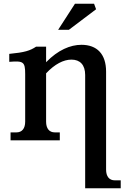

<svg xmlns="http://www.w3.org/2000/svg" viewBox="-20 -758 672 1037"><path d="M229 -101V-362C276 -412 323 -436 366 -436C412 -436 440 -408 440 -353V259H632V216H600C570 216 553 195 553 158V-371C553 -466 504 -516 420 -516C360 -516 293 -488 229 -422V-506H175C142 -484 113 -475 30 -467V-424C106 -430 116 -425 116 -358V-101C116 -64 99 -43 69 -43H37V0H303V-43H276C246 -43 229 -64 229 -101ZM294 -597H352L499 -708L488 -738H385Z"/></svg>

Font: LT Superior Serif Semibold
Style: Regular
Weight: 600
Designer: Daniel Lyons
Foundry: LyonsType
Version: Version 2.120;FEAKit 1.0